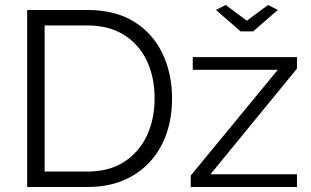

<svg xmlns="http://www.w3.org/2000/svg" viewBox="-20 -750 1246 770"><path d="M885 -730 970 -667 1055 -730 1094 -710 995 -624H945L846 -710ZM89 0V-710H330Q443 -710 518.5 -662.5Q594 -615 632 -534.5Q670 -454 670 -356Q670 -248 628 -168Q586 -88 510 -44Q434 0 330 0ZM600 -356Q600 -441 568.5 -507Q537 -573 476.5 -610.5Q416 -648 330 -648H159V-62H330Q418 -62 478 -101Q538 -140 569 -206Q600 -272 600 -356ZM745 -46 1094 -470H753V-521H1171V-475L824 -51H1171V0H745Z"/></svg>

Font: Raleway
Style: Regular
Weight: 400
Designer: Matt McInerney, Pablo Impallari, Rodrigo Fuenzalida
Foundry: Matt McInerney, Pablo Impallari, Rodrigo Fuenzalida
Version: Version 4.101;RELEASE